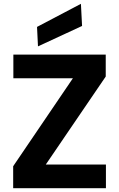

<svg xmlns="http://www.w3.org/2000/svg" viewBox="-20 -986 624 1006"><path d="M49 0V-115L362 -576H50V-700H534V-585L220 -124H535V0ZM179 -743 174 -845 404 -966 410 -850Z"/></svg>

Font: DM Sans 20pt Black
Style: Regular
Weight: 900
Version: Version 4.004;gftools[0.9.30]